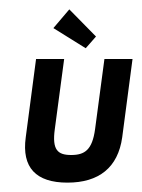

<svg xmlns="http://www.w3.org/2000/svg" viewBox="-20 -386 303 410"><path d="M203 -260 183 -110C177 -66 161 -55 132 -55C103 -55 91 -66 97 -110L117 -260H57L35 -93C26 -28 57 4 124 4C191 4 232 -28 241 -93L263 -260ZM128 -366 94 -326 163 -283 185 -308Z"/></svg>

Font: Hussar Tani
Style: DwaKurs
Weight: 700
Foundry: Cannot Into Space Fonts
Version: Version 0.92